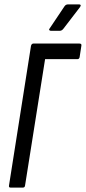

<svg xmlns="http://www.w3.org/2000/svg" viewBox="-20 -853 390 873"><path d="M28 0Q19 0 21 -10L121 -645Q124 -655 132 -655H341Q352 -655 350 -645L342 -593Q340 -584 332 -584H185L94 -10Q93 0 84 0ZM211 -713Q206 -713 204 -716.5Q202 -720 206 -724L273 -824Q279 -833 289 -833H340Q345 -833 346.5 -830Q348 -827 344 -821L268 -722Q261 -713 252 -713Z"/></svg>

Font: Sofia Sans Extra Condensed Medium
Style: Italic
Weight: 500
Italic angle: -9°
Version: Version 4.100